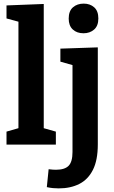

<svg xmlns="http://www.w3.org/2000/svg" viewBox="-20 -800 629 1062"><path d="M289 -72V0H16V-72L82 -91V-680L16 -698V-770L222 -778V-91ZM305 242Q289 242 273 240.5Q257 239 239 235L249 136Q273 139 289 139Q338 139 359.5 117Q381 95 381 41V-440L314 -459V-531L521 -538V-1Q521 86 494 139.5Q467 193 418.5 217.5Q370 242 305 242ZM442 -616Q405 -616 382.5 -637Q360 -658 360 -697Q360 -739 383.5 -759.5Q407 -780 443 -780Q478 -780 501 -759.5Q524 -739 524 -698Q524 -657 500.5 -636.5Q477 -616 442 -616Z"/></svg>

Font: Bitter
Style: Bold
Weight: 700
Designer: Sol Matas, and Bitter project Authors
Foundry: Sol Matas
Version: Version 2.001